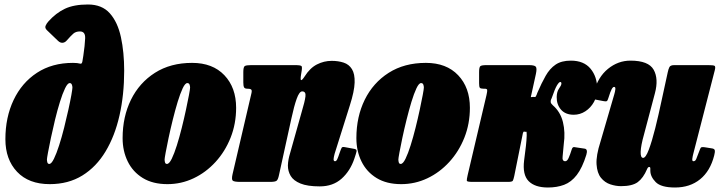

<svg xmlns="http://www.w3.org/2000/svg" viewBox="-20 -810 3205 855"><path d="M4 -190Q4 -287.5 40.5 -364.5Q77 -441.5 144.5 -485.8Q212 -530 305 -530Q325 -530 337.5 -526.5Q344.5 -524.5 346.8 -535.8Q349 -547 351 -561.5Q358 -608.5 359.2 -639.2Q360.5 -670 336 -670Q317.5 -670 306.5 -660.2Q295.5 -650.5 277.5 -630Q269.5 -620.5 259 -619.5Q248.5 -618.5 238.5 -628L188.5 -676Q179 -685.5 183 -695.2Q187 -705 195.5 -714.5Q229 -752 269 -771Q309 -790 371.5 -790Q434 -790 469 -750.8Q504 -711.5 518.5 -644.5Q533 -577.5 533 -495Q533 -388 512.2 -296.2Q491.5 -204.5 450.2 -135.8Q409 -67 346.8 -28.5Q284.5 10 201.5 10Q108 10 56 -45Q4 -100 4 -190ZM189 -100Q189 -93 191 -86.5Q193 -80 199.5 -80Q209 -80 220.2 -103Q231.5 -126 243.2 -162.5Q255 -199 265.5 -241Q276 -283 284.5 -321.5Q293 -360 297.8 -387Q302.5 -414 302.5 -420Q302.5 -427 299.8 -433.5Q297 -440 290.5 -440Q281 -440 269.8 -416.8Q258.5 -393.5 247 -356.5Q235.5 -319.5 225.2 -277.2Q215 -235 206.8 -196.2Q198.5 -157.5 193.8 -131.2Q189 -105 189 -100Z M526 -195Q526 -290 563.2 -365.8Q600.5 -441.5 670 -485.8Q739.5 -530 835.5 -530Q927 -530 979.2 -475Q1031.5 -420 1031.5 -330Q1031.5 -259 1007 -197.2Q982.5 -135.5 939.8 -88.8Q897 -42 842 -16Q787 10 725.5 10Q660.5 10 616 -17.2Q571.5 -44.5 548.8 -91Q526 -137.5 526 -195ZM713 -100Q713 -92.5 715 -86.2Q717 -80 723.5 -80Q733.5 -80 744.8 -103Q756 -126 767.5 -162.5Q779 -199 789.5 -241Q800 -283 808.2 -321.5Q816.5 -360 821.5 -387Q826.5 -414 826.5 -420Q826.5 -427 824 -433.5Q821.5 -440 814 -440Q804.5 -440 793.5 -416.8Q782.5 -393.5 771.2 -356.5Q760 -319.5 749.5 -277.2Q739 -235 730.8 -196.2Q722.5 -157.5 717.8 -131.2Q713 -105 713 -100Z M1098 -520H1294Q1319 -520 1322.8 -515.5Q1326.5 -511 1322.5 -489L1321.5 -483Q1316.5 -454 1321 -453.2Q1325.5 -452.5 1336.5 -469.5Q1360 -507 1391.2 -523Q1422.5 -539 1457 -539Q1486.5 -539 1510.2 -531.2Q1534 -523.5 1547.2 -502.2Q1560.5 -481 1559.2 -442.2Q1558 -403.5 1538 -341L1470 -125Q1468 -118.5 1466.8 -111.2Q1465.5 -104 1465.5 -101Q1465.5 -92 1472 -92Q1477.5 -92 1481.8 -100.8Q1486 -109.5 1493 -131Q1499 -148.5 1502 -152.8Q1505 -157 1517 -154.5L1558 -147Q1569.5 -145 1567.8 -136Q1566 -127 1558 -103.5Q1539.5 -48.5 1501 -14.2Q1462.5 20 1404 20Q1349 20 1318 7.2Q1287 -5.5 1274.5 -26.5Q1262 -47.5 1262 -73Q1262.5 -87.5 1265 -100.8Q1267.5 -114 1271 -125L1323 -310Q1337.5 -358 1340.2 -380.5Q1343 -403 1325.5 -403Q1313 -403 1301.2 -370.2Q1289.5 -337.5 1277.8 -283.2Q1266 -229 1251.5 -163.5L1222.5 -31Q1218.5 -11.5 1212.5 -5.8Q1206.5 0 1183 0H1051Q1022 0 1016.2 -5.8Q1010.5 -11.5 1015.5 -34L1099.5 -394Q1103 -408 1098.2 -411.5Q1093.5 -415 1083 -415H1081Q1070 -415 1066.8 -421.2Q1063.5 -427.5 1063.5 -443V-489Q1063.5 -511.5 1070 -515.8Q1076.5 -520 1098 -520Z M1567 -195Q1567 -290 1604.2 -365.8Q1641.5 -441.5 1711 -485.8Q1780.5 -530 1876.5 -530Q1968 -530 2020.2 -475Q2072.5 -420 2072.5 -330Q2072.5 -259 2048 -197.2Q2023.5 -135.5 1980.8 -88.8Q1938 -42 1883 -16Q1828 10 1766.5 10Q1701.5 10 1657 -17.2Q1612.5 -44.5 1589.8 -91Q1567 -137.5 1567 -195ZM1754 -100Q1754 -92.5 1756 -86.2Q1758 -80 1764.5 -80Q1774.5 -80 1785.8 -103Q1797 -126 1808.5 -162.5Q1820 -199 1830.5 -241Q1841 -283 1849.2 -321.5Q1857.5 -360 1862.5 -387Q1867.5 -414 1867.5 -420Q1867.5 -427 1865 -433.5Q1862.5 -440 1855 -440Q1845.5 -440 1834.5 -416.8Q1823.5 -393.5 1812.2 -356.5Q1801 -319.5 1790.5 -277.2Q1780 -235 1771.8 -196.2Q1763.5 -157.5 1758.8 -131.2Q1754 -105 1754 -100Z M2591 -120.5Q2573 -62.5 2548.5 -30.8Q2524 1 2492 13Q2460 25 2420 25Q2362 25 2334 -3.5Q2306 -32 2314 -96L2322 -160Q2323 -171.5 2324.2 -183.5Q2325.5 -195.5 2325.5 -207Q2325.5 -223.5 2324 -223.5Q2322.5 -223.5 2321.8 -223.2Q2321 -223 2319.5 -223Q2317 -223 2314 -224Q2310.5 -224.5 2308.5 -217L2270 -26Q2266.5 -10 2263.5 -5Q2260.5 0 2241.5 0H2084.5Q2059.5 0 2058.8 -5.2Q2058 -10.5 2062.5 -30L2146.5 -387Q2150.5 -404.5 2149.5 -409.8Q2148.5 -415 2137.5 -415H2132.5Q2120 -415 2116.8 -419.2Q2113.5 -423.5 2113.5 -439V-489Q2113.5 -511 2119.2 -515.5Q2125 -520 2146.5 -520H2336Q2359 -520 2365.5 -513.5Q2372 -507 2366.5 -481L2346.5 -390Q2344.5 -382.5 2344 -379.8Q2343.5 -377 2347 -377.5Q2349.5 -378 2351.5 -378.2Q2353.5 -378.5 2355.5 -378.5Q2357 -378.5 2359.2 -378.2Q2361.5 -378 2363 -378Q2365.5 -378 2369.5 -387.5Q2370.5 -390 2371.2 -392.2Q2372 -394.5 2373 -397Q2391.5 -440 2409.8 -472.2Q2428 -504.5 2454 -522.2Q2480 -540 2522 -540Q2580 -540 2609.8 -504Q2639.5 -468 2639.5 -414Q2639.5 -382 2625 -356Q2610.5 -330 2586.8 -314.5Q2563 -299 2535 -299Q2498 -299 2478.2 -321.8Q2458.5 -344.5 2459 -378Q2459.5 -402 2469.5 -415.8Q2479.5 -429.5 2480 -437.5Q2480 -445 2475 -445Q2469.5 -445 2460.2 -429.8Q2451 -414.5 2437.5 -375Q2437 -373 2436 -371.2Q2435 -369.5 2434 -367Q2431.5 -361 2432.5 -354.8Q2433.5 -348.5 2442 -341Q2475.5 -312 2486.8 -266.5Q2498 -221 2490.5 -168L2485.5 -114Q2482.5 -92 2497 -92Q2505.5 -92 2512 -106.2Q2518.5 -120.5 2526.5 -146Q2530 -156 2537 -155Q2544 -154 2553.5 -152.5L2584 -148Q2598.5 -145.5 2591 -120.5Z M2624 -398.5Q2642.5 -467 2687.5 -503.5Q2732.5 -540 2787.5 -540Q2868 -540 2890.8 -499.5Q2913.5 -459 2896.5 -395L2847.5 -210Q2834 -162 2833 -134.5Q2832 -107 2844 -107Q2855.5 -107 2869.2 -143.5Q2883 -180 2897.8 -238.8Q2912.5 -297.5 2926.5 -364L2953.5 -488Q2956.5 -502.5 2961 -511.2Q2965.5 -520 2982.5 -520H3133.5Q3155.5 -520 3161.5 -517.2Q3167.5 -514.5 3163 -497L3067.5 -126Q3064.5 -115 3063 -103.5Q3061.5 -92 3068 -92Q3076.5 -92 3080.5 -102.2Q3084.5 -112.5 3094 -137Q3098 -148.5 3101 -152.5Q3104 -156.5 3120 -154L3148.5 -149.5Q3161.5 -148 3163 -140.8Q3164.5 -133.5 3160.5 -118Q3143 -48.5 3097.8 -11.8Q3052.5 25 2986 25Q2923.5 25 2899.8 0.8Q2876 -23.5 2876 -50V-60Q2876 -66.5 2870.8 -66.5Q2865.5 -66.5 2861.5 -57Q2844.5 -17 2820 1Q2795.5 19 2745.5 19Q2722.5 19 2698 11Q2673.5 3 2656.2 -18.2Q2639 -39.5 2636.5 -78.2Q2634 -117 2654 -179L2715.5 -390Q2719 -401.5 2720.2 -412.2Q2721.5 -423 2714.5 -423Q2709.5 -423 2704 -413.2Q2698.5 -403.5 2689 -373Q2686.5 -365 2683.8 -361Q2681 -357 2666 -360L2632 -366.5Q2621 -369 2620.5 -376.2Q2620 -383.5 2624 -398.5Z"/></svg>

Font: Besley* Condensed Fatface
Style: Italic
Weight: 900
Width: 3
Italic angle: -13°
Designer: Owen Earl
Foundry: indestructible type*
Version: Version 3.000; ttfautohint (v1.8.3)